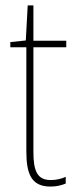

<svg xmlns="http://www.w3.org/2000/svg" viewBox="-20 -677 282 707"><path d="M167 -14C116 -14 103 -49 103 -119V-503H224V-527H103V-657H82L75 -528L18 -522V-503H77V-120C77 -37 95 10 166 10C190 10 206 5 222 -1V-26C208 -19 188 -14 167 -14Z"/></svg>

Font: Noto Sans Hebrew Condensed Thin
Style: Regular
Weight: 100
Width: 3
Designer: Monotype Design Team
Foundry: Monotype Imaging Inc.
Version: Version 2.004